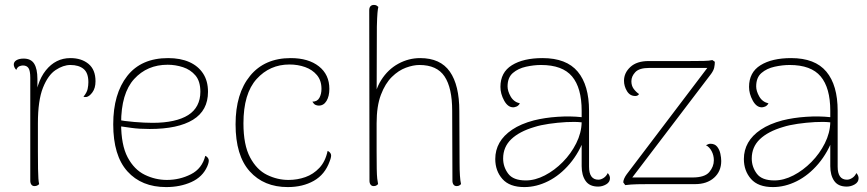

<svg xmlns="http://www.w3.org/2000/svg" viewBox="-20 -748 3521 780"><path d="M120 8Q112 8 107.5 2Q103 -4 103 -14V-432Q103 -460 96 -471Q89 -482 73 -482Q67 -482 59 -479Q51 -476 46 -464Q36 -475 36 -486Q36 -497 47 -503.5Q58 -510 76 -510Q106 -510 119 -489Q132 -468 132 -427V-327L120 -319Q126 -412 166 -462Q206 -512 266 -512Q311 -512 339.5 -488.5Q368 -465 368 -418Q368 -390 355.5 -373Q343 -356 331 -354Q324 -353 319 -355Q333 -372 336 -386.5Q339 -401 339 -414Q339 -452 319.5 -468Q300 -484 266 -484Q237 -484 206 -463.5Q175 -443 154.5 -391.5Q134 -340 134 -247Q134 -177 134 -132.5Q134 -88 134.5 -62Q135 -36 136 -22.5Q137 -9 139 0Q136 3 131.5 5.5Q127 8 120 8Z M655 12Q555 12 497.5 -52Q440 -116 440 -243Q440 -367 497 -439.5Q554 -512 663 -512Q713 -512 749 -496Q785 -480 805 -449.5Q825 -419 825 -375Q825 -299 764 -261.5Q703 -224 588 -224Q545 -224 513.5 -228.5Q482 -233 454 -237V-262Q483 -256 525.5 -252.5Q568 -249 600 -249Q647 -249 683.5 -257Q720 -265 744.5 -280.5Q769 -296 781.5 -320Q794 -344 794 -375Q794 -418 774 -441.5Q754 -465 723.5 -475Q693 -485 661 -485Q578 -485 525 -427Q472 -369 472 -247Q472 -159 498.5 -109Q525 -59 568 -38Q611 -17 658 -17Q710 -17 755.5 -40Q801 -63 814 -115Q823 -111 827 -102Q831 -93 822 -72Q803 -29 757.5 -8.5Q712 12 655 12Z M1149 12Q1052 12 994.5 -52Q937 -116 937 -243Q937 -368 996 -440Q1055 -512 1161 -512Q1233 -512 1275.5 -478.5Q1318 -445 1318 -387Q1318 -357 1306.5 -338Q1295 -319 1275 -319Q1268 -319 1261.5 -322Q1255 -325 1249 -335Q1269 -335 1277.5 -350.5Q1286 -366 1286 -387Q1286 -421 1267.5 -443Q1249 -465 1219.5 -475.5Q1190 -486 1156 -486Q1076 -486 1022.5 -427Q969 -368 969 -247Q969 -159 996 -108.5Q1023 -58 1065 -37.5Q1107 -17 1152 -17Q1188 -17 1220.5 -28.5Q1253 -40 1277.5 -66Q1302 -92 1311 -135Q1320 -131 1324 -122.5Q1328 -114 1319 -92Q1300 -39 1255 -13.5Q1210 12 1149 12Z M1498 8Q1490 8 1485.5 2Q1481 -4 1481 -14L1480 -706Q1480 -717 1485 -722.5Q1490 -728 1499 -728Q1506 -728 1510 -725.5Q1514 -723 1517 -720Q1515 -712 1513.5 -695.5Q1512 -679 1511 -640L1510 -327L1497 -319Q1501 -379 1528.5 -422.5Q1556 -466 1598 -489Q1640 -512 1687 -512Q1769 -512 1807.5 -457Q1846 -402 1846 -297L1847 -87Q1847 -57 1848.5 -34.5Q1850 -12 1853 0Q1850 3 1846 5.5Q1842 8 1835 8Q1827 8 1822.5 2Q1818 -4 1818 -14L1817 -298Q1817 -391 1786 -437.5Q1755 -484 1684 -484Q1659 -484 1629 -473Q1599 -462 1572 -435.5Q1545 -409 1527.5 -363Q1510 -317 1510 -247Q1510 -177 1510 -132.5Q1510 -88 1510.5 -62Q1511 -36 1512.5 -22.5Q1514 -9 1516 0Q1513 3 1509 5.5Q1505 8 1498 8Z M2410 10Q2375 10 2359 -13Q2343 -36 2343 -73V-206L2357 -194Q2334 -129 2294.5 -82.5Q2255 -36 2207 -12Q2159 12 2110 12Q2050 12 2021 -21Q1992 -54 1992 -102Q1992 -138 2009 -168Q2026 -198 2061 -221.5Q2096 -245 2149 -259Q2193 -270 2245 -273.5Q2297 -277 2343 -272V-298Q2343 -391 2304 -437.5Q2265 -484 2178 -484Q2149 -484 2117 -477Q2085 -470 2063.5 -451.5Q2042 -433 2042 -397Q2042 -378 2054.5 -356Q2067 -334 2092 -328Q2086 -318 2078 -315Q2070 -312 2065 -312Q2043 -312 2028 -339.5Q2013 -367 2013 -395Q2013 -454 2059.5 -483Q2106 -512 2184 -512Q2281 -512 2327 -457Q2373 -402 2373 -298V-71Q2373 -18 2411 -18Q2421 -18 2432 -25Q2443 -32 2449 -45Q2454 -39 2456 -34Q2458 -29 2458 -24Q2458 -8 2442.5 1Q2427 10 2410 10ZM2116 -15Q2154 -15 2193.5 -35.5Q2233 -56 2266.5 -90Q2300 -124 2321 -166Q2342 -208 2343 -251Q2316 -254 2280.5 -252Q2245 -250 2210.5 -245Q2176 -240 2151 -232Q2090 -214 2057 -182.5Q2024 -151 2024 -104Q2024 -70 2044.5 -42.5Q2065 -15 2116 -15Z M2520 4 2512 -7Q2512 -14 2516 -23Q2520 -32 2526 -40L2861 -482L2866 -472H2617Q2577 -472 2561 -455Q2545 -438 2545 -418Q2545 -400 2554 -387.5Q2563 -375 2576 -366Q2574 -362 2570 -360Q2566 -358 2561 -358Q2539 -358 2527 -378Q2515 -398 2515 -420Q2515 -452 2541 -476Q2567 -500 2615 -500H2779Q2817 -500 2839.5 -500.5Q2862 -501 2874 -504L2884 -497Q2884 -485 2881.5 -473.5Q2879 -462 2869 -448L2541 -17L2536 -27H2793Q2843 -27 2861.5 -49Q2880 -71 2880 -97Q2880 -117 2871 -134Q2862 -151 2848 -158Q2859 -164 2866 -164Q2884 -164 2893.5 -152Q2903 -140 2906.5 -123.5Q2910 -107 2910 -94Q2910 -52 2881 -26Q2852 0 2804 0H2617Q2595 0 2569 0.5Q2543 1 2520 4Z M3420 10Q3385 10 3369 -13Q3353 -36 3353 -73V-206L3367 -194Q3344 -129 3304.5 -82.5Q3265 -36 3217 -12Q3169 12 3120 12Q3060 12 3031 -21Q3002 -54 3002 -102Q3002 -138 3019 -168Q3036 -198 3071 -221.5Q3106 -245 3159 -259Q3203 -270 3255 -273.5Q3307 -277 3353 -272V-298Q3353 -391 3314 -437.5Q3275 -484 3188 -484Q3159 -484 3127 -477Q3095 -470 3073.5 -451.5Q3052 -433 3052 -397Q3052 -378 3064.5 -356Q3077 -334 3102 -328Q3096 -318 3088 -315Q3080 -312 3075 -312Q3053 -312 3038 -339.5Q3023 -367 3023 -395Q3023 -454 3069.5 -483Q3116 -512 3194 -512Q3291 -512 3337 -457Q3383 -402 3383 -298V-71Q3383 -18 3421 -18Q3431 -18 3442 -25Q3453 -32 3459 -45Q3464 -39 3466 -34Q3468 -29 3468 -24Q3468 -8 3452.5 1Q3437 10 3420 10ZM3126 -15Q3164 -15 3203.5 -35.5Q3243 -56 3276.5 -90Q3310 -124 3331 -166Q3352 -208 3353 -251Q3326 -254 3290.5 -252Q3255 -250 3220.5 -245Q3186 -240 3161 -232Q3100 -214 3067 -182.5Q3034 -151 3034 -104Q3034 -70 3054.5 -42.5Q3075 -15 3126 -15Z"/></svg>

Font: Arima Thin Thin
Style: Regular
Weight: 250
Version: Version 1.100